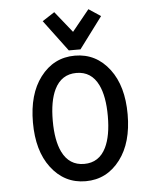

<svg xmlns="http://www.w3.org/2000/svg" viewBox="-53 -792 693 848"><g transform="rotate(-5 293.0 -368.0)"><path d="M423.8 -710.9 320.3 -572.3H268.6L165 -710.9L219.2 -746.1L294.4 -652.3L370.6 -746.1ZM390.1 -129.9Q415 -181.2 415 -268.6Q415 -356 390.1 -407.2Q359.4 -470.2 293 -470.2Q226.6 -470.2 195.8 -407.2Q170.9 -356 170.9 -268.6Q170.9 -181.2 195.8 -129.9Q226.6 -66.9 293 -66.9Q359.4 -66.9 390.1 -129.9ZM139.6 -68.4Q83 -143.1 83 -268.6Q83 -394 139.6 -468.8Q198.7 -546.9 293 -546.9Q387.2 -546.9 446.3 -468.8Q502.9 -394 502.9 -268.6Q502.9 -143.1 446.3 -68.4Q387.2 9.8 293 9.8Q198.7 9.8 139.6 -68.4Z"/></g></svg>

Font: Consola Mono
Style: Book
Weight: 400
Monospace: yes
Version: Version 2.001